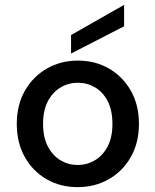

<svg xmlns="http://www.w3.org/2000/svg" viewBox="-20 -757 639 789"><path d="M299 12Q228 12 171.5 -20.5Q115 -53 82 -111.5Q49 -170 49 -248Q49 -326 82.5 -384.5Q116 -443 173 -475.5Q230 -508 300 -508Q371 -508 427.5 -475.5Q484 -443 517.5 -384.5Q551 -326 551 -248Q551 -170 517.5 -111.5Q484 -53 427 -20.5Q370 12 299 12ZM299 -79Q337 -79 369.5 -98Q402 -117 422 -154.5Q442 -192 442 -248Q442 -304 422.5 -341.5Q403 -379 370.5 -398Q338 -417 300 -417Q262 -417 229.5 -398Q197 -379 177 -341.5Q157 -304 157 -248Q157 -192 177 -154.5Q197 -117 229 -98Q261 -79 299 -79ZM272 -537V-613L490 -737V-649Z"/></svg>

Font: DeepMind Sans Medium
Style: Regular
Weight: 500
Designer: Jonny Pinhorn / Modifications: Colophon Foundry
Foundry: Colophon Foundry
Version: Version 1.002; ttfautohint (v1.8.2)